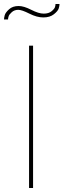

<svg xmlns="http://www.w3.org/2000/svg" viewBox="-46 -938 317 958"><path d="M119 0H99V-710H119ZM170 -851Q138 -851 100.5 -870Q63 -889 45 -889Q26 -889 13 -877.5Q0 -866 -3 -856.5Q-6 -847 -6 -841H-26Q-26 -849 -22.5 -862Q-19 -875 -1 -891.5Q17 -908 47 -908Q73 -908 110 -889Q147 -870 172 -870Q197 -870 211.5 -882Q226 -894 228.5 -903Q231 -912 231 -918H251Q251 -909 247 -896Q243 -883 223 -867Q203 -851 170 -851Z"/></svg>

Font: Raleway
Style: Thin
Weight: 100
Designer: Matt McInerney, Pablo Impallari, Rodrigo Fuenzalida
Foundry: Matt McInerney, Pablo Impallari, Rodrigo Fuenzalida
Version: Version 3.000